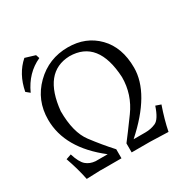

<svg xmlns="http://www.w3.org/2000/svg" viewBox="-173 -934 1082 1098"><g transform="rotate(-30 368.5 -385.5)"><path d="M60.5 -584 36.1 -604Q56.6 -711.4 128.9 -774.9L194.8 -754.9L202.6 -731.4Q107.9 -688.5 60.5 -584ZM631.3 3.9 512.2 0H390.1V-59.6Q421.9 -100.6 489.7 -193.6Q557.6 -286.6 557.6 -400.4Q544.4 -653.3 356 -654.3Q180.7 -648.4 156.7 -406.7Q156.7 -266.6 211.4 -194.1Q266.1 -121.6 322.8 -59.6V0H186.5V-0.5L91.8 2.9Q77.6 -68.4 48.3 -152.3L82.5 -164.1Q101.1 -104.5 125.5 -83.5Q149.9 -62.5 186.5 -59.6H266.1Q69.8 -211.9 69.8 -400.4Q69.8 -528.3 158.4 -615.7Q247.1 -703.1 374 -703.1Q492.2 -703.1 568.4 -625.2Q644.5 -547.4 644.5 -413.1Q644.5 -244.6 437.5 -59.6H515.6Q552.2 -59.6 583.7 -73.7Q615.2 -87.9 640.6 -164.1L674.8 -152.3Q645.5 -68.4 631.3 3.9Z"/></g></svg>

Font: Almanac
Style: Regular
Weight: 400
Designer: Eden's Almanac
Version: Version 3.501;March 28, 2021;FontCreator 13.0.0.2683 64-bit